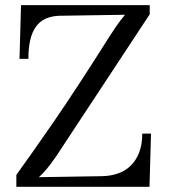

<svg xmlns="http://www.w3.org/2000/svg" viewBox="-20 -720 650 740"><path d="M43 -45.9Q71.3 -85.4 106.9 -135.7Q142.6 -186 186.8 -250.2Q231 -314.5 283.4 -394.5Q335.9 -474.6 397.9 -573.2Q412.1 -595.7 427.7 -618.4Q443.4 -641.1 461.9 -663.1L207 -659.2Q177.2 -657.7 155.3 -647.7Q133.3 -637.7 118.7 -617.4Q104 -597.2 96.7 -566.4Q89.4 -535.6 89.4 -493.2H55.2L61 -700.2H557.1V-665L198.2 -120.1Q187 -104 178 -91.8Q168.9 -79.6 160.9 -69.8Q152.8 -60.1 145.3 -52.2Q137.7 -44.4 129.9 -37.1L373 -41Q405.8 -41.5 434.3 -51.3Q462.9 -61 483.6 -81.3Q504.4 -101.6 516.4 -132.3Q528.3 -163.1 528.3 -205.1H562L556.2 0H43Z"/></svg>

Font: DimaThulth2
Style: Regular
Weight: 400
Designer: R.Balvardi
Foundry: R.Balvardi (R.Balvardi@gmail.com)
Version: Version 1.00;November 13, 2018;FontCreator 11.5.0.2427 64-bi